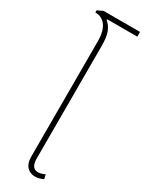

<svg xmlns="http://www.w3.org/2000/svg" viewBox="-215 -837 669 880"><g transform="rotate(30 119.5 -397.5)"><path d="M153 10C166 10 183 6 196 -1L191 -24C182 -19 167 -14 155 -14C133 -14 119 -29 119 -65V-661C119 -724 106 -753 79 -776L80 -780H239V-805H46L17 -791V-780C66 -780 93 -739 93 -674V-60C93 -11 121 10 153 10Z"/></g></svg>

Font: Noto Sans Thai Cond Thin
Style: Regular
Weight: 100
Width: 3
Designer: Monotype Design Team
Foundry: Monotype Imaging Inc.
Version: Version 2.002